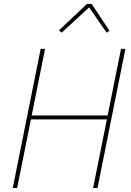

<svg xmlns="http://www.w3.org/2000/svg" viewBox="-20 -943 655 963"><path d="M516 -344H135L66 0H44L184 -698H206L139 -364H520L587 -698H609L469 0H447ZM440 -923 529 -789 515 -779 427 -906 289 -779 276 -791 416 -923Z"/></svg>

Font: IBM Plex Sans Cond Thin
Style: Italic
Weight: 100
Width: 3
Italic angle: -11°
Designer: Mike Abbink, Paul van der Laan, Pieter van Rosmalen
Foundry: Bold Monday
Version: Version 1.3